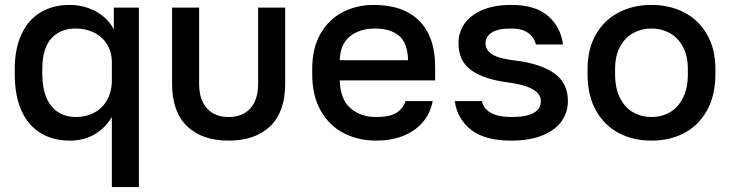

<svg xmlns="http://www.w3.org/2000/svg" viewBox="-20 -561 2970 781"><path d="M264 11Q196 11 145.5 -19.5Q95 -50 67.5 -110.5Q40 -171 40 -260V-280Q40 -363 67.5 -422Q95 -481 145.5 -511Q196 -541 263 -541Q305 -541 341.5 -527.5Q378 -514 404 -491Q430 -468 443 -441V-530H545V200H435V-85Q409 -41 365.5 -15Q322 11 264 11ZM435 -236V-306Q435 -350 415 -381.5Q395 -413 361.5 -429Q328 -445 289 -445Q224 -445 188 -404Q152 -363 152 -280V-260Q152 -203 169 -163.5Q186 -124 217 -104.5Q248 -85 289 -85Q329 -85 362 -102Q395 -119 415 -153Q435 -187 435 -236Z M680 -220V-530H790V-220Q790 -156 821.5 -120.5Q853 -85 910 -85Q967 -85 998.5 -120.5Q1030 -156 1030 -220V-530H1140V-220Q1140 -106 1079 -47.5Q1018 11 910 11Q802 11 741 -47.5Q680 -106 680 -220Z M1250 -260V-280Q1250 -365 1283.5 -423.5Q1317 -482 1374 -511.5Q1431 -541 1500 -541Q1621 -541 1685.5 -476Q1750 -411 1750 -290V-234H1362Q1364 -157 1405.5 -121Q1447 -85 1510 -85Q1564 -85 1591.5 -101.5Q1619 -118 1630 -150H1740Q1730 -98 1698 -62Q1666 -26 1618 -7.5Q1570 11 1510 11Q1438 11 1379 -19Q1320 -49 1285 -110Q1250 -171 1250 -260ZM1362 -316H1640Q1638 -387 1602.5 -416Q1567 -445 1505 -445Q1444 -445 1404 -413.5Q1364 -382 1362 -316Z M1830 -150H1940Q1956 -85 2060 -85Q2180 -85 2180 -150Q2180 -209 2044 -226Q1947 -239 1896 -276Q1845 -313 1845 -385Q1845 -429 1869 -464Q1893 -499 1941.5 -520Q1990 -541 2060 -541Q2158 -541 2209.5 -496Q2261 -451 2270 -380H2160Q2152 -411 2127 -428Q2102 -445 2060 -445Q2005 -445 1980 -428.5Q1955 -412 1955 -385Q1955 -357 1982.5 -339.5Q2010 -322 2082 -314Q2181 -301 2235.5 -262Q2290 -223 2290 -150Q2290 -104 2264 -67.5Q2238 -31 2186 -10Q2134 11 2060 11Q1951 11 1895 -34Q1839 -79 1830 -150Z M2370 -260V-280Q2370 -362 2404 -421Q2438 -480 2497 -510.5Q2556 -541 2630 -541Q2704 -541 2763 -510.5Q2822 -480 2856 -421Q2890 -362 2890 -280V-260Q2890 -173 2856 -112Q2822 -51 2763.5 -20Q2705 11 2630 11Q2555 11 2496.5 -20Q2438 -51 2404 -112Q2370 -173 2370 -260ZM2778 -260V-280Q2778 -334 2757.5 -371.5Q2737 -409 2703.5 -427Q2670 -445 2630 -445Q2590 -445 2556.5 -427Q2523 -409 2502.5 -371.5Q2482 -334 2482 -280V-260Q2482 -201 2502.5 -161.5Q2523 -122 2556.5 -103.5Q2590 -85 2630 -85Q2670 -85 2703.5 -103.5Q2737 -122 2757.5 -161.5Q2778 -201 2778 -260Z"/></svg>

Font: .
Style: 
Weight: 500
Designer: A.Korolkova, Vitaly Kuzmin
Foundry: ParaType Ltd
Version: Version 1.000; Glyphs 3.2, build 3192.0